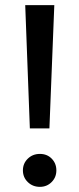

<svg xmlns="http://www.w3.org/2000/svg" viewBox="-20 -720 308 746"><path d="M96 -221 78 -700H191L172 -221ZM135 6Q107 6 88 -12.5Q69 -31 69 -58Q69 -85 88 -103.5Q107 -122 135 -122Q163 -122 181 -103.5Q199 -85 199 -58Q199 -31 180.5 -12.5Q162 6 135 6Z"/></svg>

Font: Montserrat
Style: Regular
Weight: 500
Designer: Julieta Ulanovsky
Foundry: Julieta Ulanovsky
Version: Version 7.200;PS 007.200;hotconv 1.0.88;makeotf.lib2.5.64775